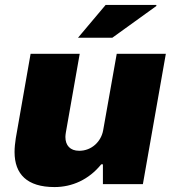

<svg xmlns="http://www.w3.org/2000/svg" viewBox="-20 -745 707 778"><path d="M296 -592H435L614 -721L613 -725H408ZM201 13C272 13 340 -17 390 -79H397V1H559L652 -527H453L398 -217C390 -172 352 -134 301 -134C264 -134 245 -156 245 -190C245 -196 246 -202 247 -209L303 -527H104L44 -185C41 -165 39 -147 39 -129C39 -39 90 13 201 13Z"/></svg>

Font: Archivo Black
Style: Italic
Weight: 900
Italic angle: -10°
Designer: Hector Gatti
Foundry: Omnibus-Type
Version: Version 2.001